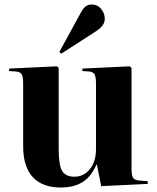

<svg xmlns="http://www.w3.org/2000/svg" viewBox="-20 -820 699 854"><path d="M250 14Q169 14 126 -32Q83 -78 83 -170V-449Q83 -479 76.5 -489.5Q70 -500 51 -502L20 -504L21 -515L233 -525L241 -518V-157Q241 -85 256.5 -59.5Q272 -34 311 -34Q353 -34 380 -68Q407 -102 407 -157V-448Q407 -475 401.5 -487.5Q396 -500 377 -502L346 -504L347 -515L557 -525L565 -518V-68Q565 -42 571 -30.5Q577 -19 599 -17L637 -14V-2L430 8L411 -88H409Q385 -33 346.5 -9.5Q308 14 250 14ZM252 -581 244 -589 339 -763Q350 -784 361.5 -792Q373 -800 387 -800Q414 -800 430 -780Q446 -760 446 -737Q446 -718 434 -704Q422 -690 404 -679Z"/></svg>

Font: Literata 72pt
Style: Bold
Weight: 700
Designer: Latin by Veronika Burian and Jose Scaglione. Greek by Irene Vlachou. Cyrillic by Vera Evstafieva.
Foundry: TypeTogether
Version: Version 3.002